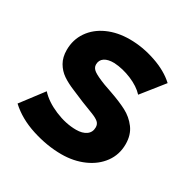

<svg xmlns="http://www.w3.org/2000/svg" viewBox="-130 -652 773 784"><g transform="rotate(30 256.0 -260.0)"><path d="M-0.8 -76.2 77.4 -179.2Q107.2 -146.4 158.8 -124.6Q210.4 -102.8 259.4 -102.8Q289 -102.8 306.7 -115.4Q324.4 -128 324.4 -151.6Q324.4 -166.4 314.2 -175.5Q304 -184.6 280.2 -193.8Q226.8 -213.6 171.2 -238Q137.8 -251.6 115 -267.2Q92.2 -282.8 77.9 -307.4Q63.6 -332 63.6 -366.4Q63.6 -415.2 89.8 -453.2Q116 -491.2 162 -511.9Q208 -532.6 265.6 -532.6Q326.6 -532.6 388.2 -511.6Q449.8 -490.6 488.2 -454.8L407.6 -353.6Q383.4 -379.8 341.8 -397.2Q300.2 -414.6 259.2 -417Q229.4 -417.6 213.1 -406.6Q196.8 -395.6 196.8 -374.4Q196.8 -358.6 212.6 -347.4Q228.4 -336.2 268 -320.8Q283.8 -315.8 306.2 -307.4Q353.6 -291 386.7 -273.8Q419.8 -256.6 442.2 -226.7Q464.6 -196.8 464.6 -152.8Q464.6 -103.6 437.1 -65.8Q409.6 -28 362.1 -7.1Q314.6 13.8 257.2 13.8Q189.6 13.8 118.3 -9Q47 -31.8 -0.8 -76.2Z"/></g></svg>

Font: Fixel Italic Variable 20240409 Display Thin
Style: Italic
Weight: 100
Italic angle: -10°
Designer: AlfaBravo + MacPaw
Foundry: Kyrylo Tkachov, Marchela Mozhyna, Serhii Makarenko, Maria Weinstein, Zakhar Kryvoshyya
Version: Version 1.211;Glyphs 3.2 (3225)